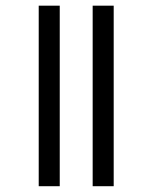

<svg xmlns="http://www.w3.org/2000/svg" viewBox="-20 -643 527 663"><path d="M113.7 0V-623.4H186.3V0ZM300 0V-623.4H372.6V0Z"/></svg>

Font: Playfair 144pt SemiExpanded Light
Style: Regular
Weight: 300
Width: 6
Designer: Claus Eggers Sørensen
Foundry: Claus Eggers Sørensen
Version: Version 2.203